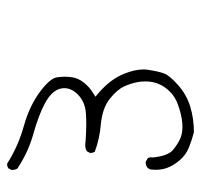

<svg xmlns="http://www.w3.org/2000/svg" viewBox="-32 -424 565 540"><g transform="rotate(-90 250.0 -153.5)"><path d="M43 2.4Q43 19.5 47.9 33.2Q54.2 51.3 69.3 69.3Q84 86.9 105 95.5Q126 104 148.4 109.9Q186.5 109.9 220.5 99.6Q254.4 89.4 281.7 64.9Q308.6 41 314 25.9Q319.8 9.8 324.2 -19.5Q325.2 -25.9 325.2 -32.2Q325.2 -56.2 313 -86.4Q297.9 -125 257.3 -159.7L248.5 -167L258.3 -173.3Q274.9 -183.1 287.8 -199.2Q300.8 -215.3 303.2 -232.9Q304.7 -242.7 304.7 -252.9Q304.7 -263.2 303.2 -274.4Q300.8 -294.4 262.7 -322.8Q222.7 -352.5 167 -368.2Q109.9 -383.8 60.1 -415.5Q59.6 -415.5 57.6 -415.5Q55.7 -415.5 52.5 -414.6Q49.3 -413.6 46.9 -411.6L42.5 -403.3Q42.5 -402.3 42.5 -401.9Q42.5 -393.6 46.4 -386.7Q92.3 -356 144.3 -341.6Q196.3 -327.1 230 -309.1Q266.1 -289.6 271.5 -264.2Q272.5 -259.3 272.5 -254.4Q272.5 -234.4 254.9 -216.8Q233.9 -195.8 200.7 -193.8Q188.5 -192.9 169.9 -192.9Q151.4 -192.9 123 -194.8Q117.2 -195.8 112.8 -195.8Q103 -195.8 95.2 -191.4L90.3 -182.1Q90.3 -182.1 90.3 -181.6Q90.3 -174.3 93.8 -168.9Q129.9 -155.3 170.9 -151.9Q216.3 -147.5 242.2 -127Q267.6 -106.9 276.9 -87.4Q286.1 -67.9 290 -46.4Q291.5 -36.6 291.5 -25.9Q291.5 13.7 262.7 42.5Q247.6 57.6 225.1 65.4Q199.2 74.7 175.8 77.1Q169.4 77.6 163.6 77.6Q146.5 77.6 132.8 72.3Q115.7 64.9 99.6 51.8Q82 37.6 77.6 -5.9Q78.1 -9.3 78.1 -11.2Q78.1 -17.1 74.7 -20.5L64.9 -25.9Q64.9 -25.9 64.5 -25.9Q55.2 -25.9 48.8 -20.5Q43.9 -15.6 43.5 -9.3Q43 -2.9 43 2.4Z"/></g></svg>

Font: NaikaiFont
Style: Light
Weight: 300
Version: Version 1.89